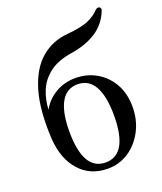

<svg xmlns="http://www.w3.org/2000/svg" viewBox="-136 -806 762 905"><g transform="rotate(-20 245.5 -353.0)"><path d="M249 12Q162 12 108 -48Q54 -108 47 -211Q39 -356 67 -451Q95 -546 152 -595Q209 -644 286 -650Q361 -657 395.5 -673Q430 -689 449 -710Q460 -721 470.5 -716Q481 -711 474 -695Q450 -636 398 -603Q346 -570 273 -559Q202 -548 160.5 -516Q119 -484 100.5 -439.5Q82 -395 80 -345Q105 -390 149.5 -416Q194 -442 249 -442Q307 -442 354 -415Q401 -388 429 -339Q457 -290 457 -223Q457 -157 429 -103.5Q401 -50 354 -19Q307 12 249 12ZM249 -19Q361 -19 361 -215Q361 -310 333 -360.5Q305 -411 249 -411Q193 -411 165 -360.5Q137 -310 137 -215Q137 -19 249 -19Z"/></g></svg>

Font: TsukuhouMincho
Style: Regular
Weight: 400
Designer: Iose
Foundry: Typographish
Version: Version 1.001; ttfautohint (v1.8.3)